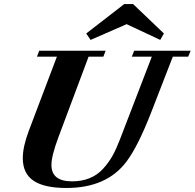

<svg xmlns="http://www.w3.org/2000/svg" viewBox="-20 -913 959 946"><path d="M787.6 -748 769.5 -716.3 604 -793.9 426.3 -716.3 404.8 -748 592.3 -893.1H635.7ZM307.1 13.2Q198.2 13.2 145.3 -22.5Q92.3 -58.1 92.3 -133.8Q92.3 -189.5 121.6 -267.6L260.3 -633.8H162.1L173.3 -663.1H500.5L489.3 -633.8H416.5L267.6 -236.3Q233.4 -145 233.4 -100.1Q233.4 -19.5 335 -19.5Q383.3 -19.5 421.6 -35.2Q460 -50.8 487.5 -81.1Q515.1 -111.3 533.7 -144.3Q552.2 -177.2 569.8 -223.1L728 -633.8H629.4L641.1 -663.1H919.4L907.2 -633.8H831.5L726.1 -362.3Q660.6 -193.4 603.5 -117.2Q505.9 13.2 307.1 13.2Z"/></svg>

Font: Elstob Grade
Style: Italic
Weight: 400
Italic angle: -20°
Designer: Peter S. Baker
Version: Version 1.015